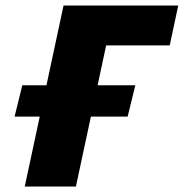

<svg xmlns="http://www.w3.org/2000/svg" viewBox="-20 -678 668 698"><path d="M70 0 211 -658H397L256 0ZM275 -513 306 -658H628L597 -513ZM33 -254 61 -368H472L444 -254Z"/></svg>

Font: Ysabeau Infant Black
Style: Italic
Weight: 900
Italic angle: -12°
Designer: Christian Thalmann (Catharsis Fonts)
Version: Version 2.001;gftools[0.9.30]; featfreeze: ss01,ss02,lnum